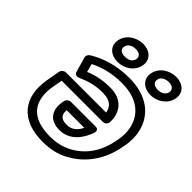

<svg xmlns="http://www.w3.org/2000/svg" viewBox="-211 -898 1077 1077"><g transform="rotate(45 327.5 -360.0)"><path d="M197 -420 184 -469C235 -496 302 -514 380 -514C505 -514 570 -453 588 -372C594 -343 595 -313 589 -280L585 -261C565 -147 498 -69 409 -34C378 -22 345 -16 307 -16C156 -16 97 -94 121 -229L131 -284H457C467 -284 486 -290 487 -312C490 -388 447 -450 352 -450C291 -450 242 -439 197 -420ZM143 -498C134 -492 126 -479 129 -468L155 -377C158 -366 172 -358 186 -364C234 -384 274 -400 343 -400C401 -400 427 -374 434 -334H115C104 -334 88 -324 85 -309L71 -229C43 -69 123 34 297 34C340 34 382 28 420 13C530 -31 612 -130 635 -261L639 -280C646 -319 646 -356 638 -391C616 -492 532 -564 389 -564C292 -564 207 -538 143 -498ZM219 -200C207 -131 239 -79 317 -79C402 -79 448 -150 467 -208C470 -218 471 -237 448 -237H251C236 -237 223 -223 221 -212ZM268 -187H408C390 -152 366 -129 326 -129C279 -129 265 -149 268 -187ZM287 -630C252 -630 240 -646 244 -667C247 -687 267 -704 300 -704C332 -704 345 -687 342 -667C338 -646 320 -630 287 -630ZM278 -580C329 -580 382 -612 392 -667C402 -721 360 -754 309 -754C258 -754 204 -722 194 -667C184 -611 227 -580 278 -580ZM549 -629C516 -629 502 -646 506 -667C509 -687 529 -704 562 -704C594 -704 607 -687 604 -667C600 -646 581 -629 549 -629ZM540 -579C591 -579 644 -612 654 -667C664 -721 622 -754 571 -754C520 -754 466 -722 456 -667C446 -612 488 -579 540 -579Z"/></g></svg>

Font: Asimov
Style: WidOuIt
Weight: 500
Designer: Google
Version: Version 2.000980; 2014